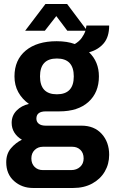

<svg xmlns="http://www.w3.org/2000/svg" viewBox="-20 -744 572 955"><path d="M144 191Q89 191 50 156.5Q11 122 11 63Q11 21 34.5 -6.5Q58 -34 89 -49Q65 -63 51.5 -84.5Q38 -106 38 -133Q38 -169 62.5 -194Q87 -219 124 -227Q90 -251 71 -285.5Q52 -320 52 -364Q52 -446 108 -492.5Q164 -539 262 -539Q314 -539 352 -525Q374 -538 386.5 -555.5Q399 -573 405 -591H315L260 -664L203 -591H105L206 -724H314L407 -600Q409 -608 410 -617H523Q523 -560 495.5 -528Q468 -496 423 -484Q472 -437 472 -364Q472 -284 420 -237Q368 -190 275 -190H208Q161 -190 161 -154Q161 -138 173 -128.5Q185 -119 207 -119H385Q449 -119 486 -78Q523 -37 523 26Q523 72 501 109.5Q479 147 438.5 169Q398 191 344 191ZM263 -275Q347 -275 347 -364Q347 -453 263 -453Q179 -453 179 -364Q179 -275 263 -275ZM193 102H334Q361 102 378.5 86Q396 70 396 44Q396 17 380 1.5Q364 -14 340 -14H193Q169 -14 152.5 2Q136 18 136 44Q136 70 152 86Q168 102 193 102Z"/></svg>

Font: Archivo SemiCondensed
Style: Bold
Weight: 680
Width: 4
Designer: Hector Gatti
Foundry: Omnibus-Type
Version: Version 2.001; ttfautohint (v1.8.3)